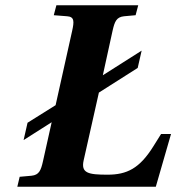

<svg xmlns="http://www.w3.org/2000/svg" viewBox="-20 -712 672 732"><path d="M46 0H574L632 -201H594L564 -153C512 -70 464 -46 390 -46C316 -46 288 -52 299 -101L357 -359L505 -453L520 -519L372 -425L409 -594C417 -630 424 -647 453 -650L497 -654L507 -692H195L185 -654L236 -650C264 -648 263 -630 255 -594L192 -311L85 -244L70 -178L177 -246L144 -98C136 -62 129 -45 100 -42L55 -38Z"/></svg>

Font: Heuristica
Style: Bold Italic
Weight: 700
Italic angle: -13°
Version: Version 1.0.1